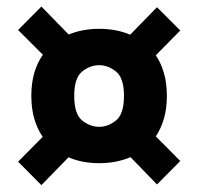

<svg xmlns="http://www.w3.org/2000/svg" viewBox="-20 -656 590 573"><path d="M103.5 -103.5 34 -173.5 107.5 -247.5Q91.5 -270.5 82.5 -301Q73.5 -331.5 73.5 -370Q73.5 -408.5 82.5 -439Q91.5 -469.5 108 -492.5L34 -566.5L103.5 -636.5L185 -553Q226 -570 276 -570Q327 -570 368.5 -552.5L448.5 -634.5L518 -565L445 -491Q460.5 -468 469.2 -438Q478 -408 478 -370Q478 -332 469.2 -302Q460.5 -272 445 -249L518 -175.5L448.5 -105.5L369.5 -187Q327.5 -169 276 -169Q225.5 -169 184.5 -186.5ZM276 -277.5Q302.5 -277.5 326.2 -296.5Q350 -315.5 350 -370Q350 -423.5 326.2 -442.5Q302.5 -461.5 276 -461.5Q249 -461.5 225.2 -442.5Q201.5 -423.5 201.5 -370Q201.5 -315.5 225.2 -296.5Q249 -277.5 276 -277.5Z"/></svg>

Font: Trispace SemiCondensed SemiBold
Style: Regular
Weight: 600
Width: 4
Designer: Tyler Finck
Foundry: Etcetera Type Company
Version: Version 1.210; ttfautohint (v1.8.3)